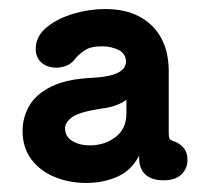

<svg xmlns="http://www.w3.org/2000/svg" viewBox="-20 -720 465 425"><path d="M170 -315Q133 -315.2 101.1 -328.2Q69.2 -341.2 49.6 -367Q30 -392.8 30 -430.2Q30 -460 44.8 -485.8Q59.5 -511.5 93.9 -528.5Q128.2 -545.5 186 -547.8Q258.8 -552 258.8 -583.5Q258.8 -601.2 242.5 -609.4Q226.2 -617.5 206.2 -617.5Q180 -617.5 166.4 -607.9Q152.8 -598.2 147 -590.5Q140 -580.5 128.8 -575.4Q117.5 -570.2 105 -570.2Q84 -570.2 71 -582.2Q58 -594.2 59.2 -615Q60.5 -641.2 84.1 -660.2Q107.8 -679.2 142.5 -689.6Q177.2 -700 212.5 -700Q257.8 -700 289.1 -683Q320.5 -666 337 -635.4Q353.5 -604.8 353.5 -562.2V-426Q353.5 -416.8 355.2 -413.5Q357 -410.2 363 -407.8Q375.5 -404.5 385.2 -394Q395 -383.5 395 -366.2Q395 -346.2 380.8 -333.2Q366.5 -320.2 340 -321Q316.2 -321 302.1 -333.5Q288 -346 288 -370.8V-374.8H287.5Q270.8 -342.2 239 -328.5Q207.2 -314.8 170 -315ZM179.8 -398.2Q212.5 -398.5 236.1 -416.9Q259.8 -435.2 259.8 -468.5V-498Q259.8 -500 260 -499.8Q260.2 -499.5 256.8 -497Q247.2 -490.5 233.9 -486Q220.5 -481.5 205 -479.8Q154.8 -472 139.4 -460.5Q124 -449 124 -435.5Q124 -417.8 140.1 -407.9Q156.2 -398 179.8 -398.2Z"/></svg>

Font: National Park
Style: Regular
Weight: 400
Designer: Andrea Herstowski, Ben Hoepner
Version: Version 1.009